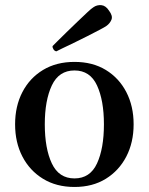

<svg xmlns="http://www.w3.org/2000/svg" viewBox="-20 -731 591 763"><path d="M276 12Q204 12 151 -20.5Q98 -53 69 -109Q40 -165 40 -237Q40 -309 69 -365Q98 -421 151 -453Q204 -485 276 -485Q348 -485 400.5 -453Q453 -421 482 -365Q511 -309 511 -237Q511 -165 482 -109Q453 -53 400.5 -20.5Q348 12 276 12ZM276 -22Q338 -22 365.5 -81.5Q393 -141 393 -237Q393 -332 365.5 -391.5Q338 -451 276 -451Q214 -451 186 -391.5Q158 -332 158 -237Q158 -141 186 -81.5Q214 -22 276 -22ZM204 -527Q197 -528 192.5 -535Q188 -542 189 -548Q192 -551 207 -566Q222 -581 243.5 -602Q265 -623 287 -644Q309 -665 326.5 -681.5Q344 -698 351 -702Q365 -712 382.5 -710.5Q400 -709 413 -689Q429 -668 423 -653Q417 -638 403 -628Q396 -623 375 -612Q354 -601 326.5 -587Q299 -573 272 -560Q245 -547 226 -538Q207 -529 204 -527Z"/></svg>

Font: Zen Antique
Style: Regular
Weight: 400
Designer: Yoshimichi Ohira
Foundry: Positype
Version: Version 1.001